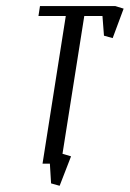

<svg xmlns="http://www.w3.org/2000/svg" viewBox="-20 -532 422 624"><path d="M105 -480 109.9 -512.2H355L381.8 -503.9L346.2 -408.2L317.9 -416L313 -480H253.9L183.1 -32.2L210.9 -23.9L173.8 71.8L146 64L142.1 0H118.2L193.8 -480Z"/></svg>

Font: Gawaa
Style: Italic
Weight: 400
Designer: T. Christopher White
Version: Version 1.0